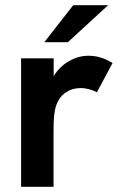

<svg xmlns="http://www.w3.org/2000/svg" viewBox="-20 -717 466 737"><path d="M61 -493H186V-424.5Q207.5 -460.5 244 -481.8Q280.5 -503 319 -503Q343 -503 365.2 -496.5Q387.5 -490 412 -475L352 -363Q340 -369.5 322.8 -374.2Q305.5 -379 289.5 -379Q257.5 -379 232.2 -362Q207 -345 195 -310.5Q190 -295 187.8 -273.5Q185.5 -252 185.5 -212V0H61ZM261 -697H395L240.5 -555H150Z"/></svg>

Font: HK Grotesk
Style: Bold
Weight: 700
Designer: Alfredo Marco Pradil
Foundry: Hanken Design Co.
Version: Version 3.001